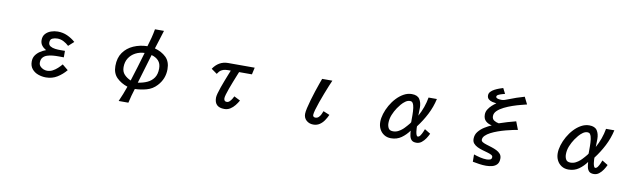

<svg xmlns="http://www.w3.org/2000/svg" viewBox="-47 -1387 7093 2131"><g transform="rotate(10 3500.0 -321.5)"><path d="M471.7 2.9Q426.8 2.9 384.3 -12.2Q341.8 -27.3 314.5 -60.1Q287.1 -92.8 287.1 -143.6Q287.1 -184.6 306.6 -213.4Q326.2 -242.2 356.9 -262.7Q387.7 -283.2 421.9 -295.9Q391.6 -312.5 372.6 -337.4Q353.5 -362.3 353.5 -397.5Q353.5 -441.4 378.4 -468.8Q403.3 -496.1 440.4 -508.8Q477.5 -521.5 515.6 -521.5Q573.2 -521.5 623 -499Q672.9 -476.6 714.8 -439.5L654.3 -384.8Q627.9 -410.2 594.7 -427.2Q561.5 -444.3 524.4 -444.3Q494.1 -444.3 468.3 -433.1Q442.4 -421.9 442.4 -385.7Q442.4 -358.4 464.8 -344.7Q487.3 -331.1 519.5 -327.1Q551.8 -323.2 582.5 -323.7Q613.3 -324.2 629.9 -324.2V-251Q605.5 -251 573.2 -251.5Q541 -252 506.8 -249Q472.7 -246.1 443.4 -236.3Q414.1 -226.6 396 -205.6Q377.9 -184.6 377.9 -148.4Q377.9 -124 392.6 -107.4Q407.2 -90.8 428.7 -81.5Q450.2 -72.3 471.7 -72.3Q504.9 -72.3 533.7 -87.4Q562.5 -102.5 587.4 -125.5Q612.3 -148.4 631.8 -171.9L697.3 -118.2Q654.3 -66.4 598.1 -31.7Q542 2.9 471.7 2.9Z M1313.5 120.1Q1333 77.1 1349.6 34.2Q1366.2 -8.8 1381.8 -52.7Q1307.6 -77.1 1258.8 -125.5Q1210 -173.8 1210 -256.8Q1210 -348.6 1252.9 -409.2Q1295.9 -469.7 1367.2 -501Q1438.5 -532.2 1522.5 -534.2Q1538.1 -583 1550.8 -632.8Q1563.5 -682.6 1572.3 -733.4H1673.8Q1658.2 -681.6 1641.6 -629.4Q1625 -577.1 1608.4 -524.4Q1686.5 -502.9 1736.3 -455.1Q1786.1 -407.2 1786.1 -320.3Q1786.1 -210.9 1710.9 -130.9Q1664.1 -80.1 1598.6 -62Q1533.2 -43.9 1466.8 -42Q1454.1 -2 1442.9 38.6Q1431.6 79.1 1422.9 120.1ZM1405.3 -127Q1431.6 -208 1456.1 -290.5Q1480.5 -373 1504.9 -455.1Q1449.2 -453.1 1402.8 -428.7Q1356.4 -404.3 1329.1 -361.3Q1301.8 -318.4 1301.8 -259.8Q1301.8 -209 1331.5 -177.2Q1361.3 -145.5 1405.3 -127ZM1487.3 -117.2Q1545.9 -125 1592.3 -146.5Q1638.7 -168 1666 -208Q1693.4 -248 1693.4 -312.5Q1693.4 -367.2 1664.6 -399.4Q1635.7 -431.6 1585 -445.3Z M2482.4 3.9Q2371.1 3.9 2371.1 -103.5Q2371.1 -121.1 2379.9 -153.8Q2388.7 -186.5 2402.8 -226.1Q2417 -265.6 2432.1 -305.2Q2447.3 -344.7 2460.4 -377.4Q2473.6 -410.2 2480.5 -427.7Q2446.3 -428.7 2420.4 -425.8Q2394.5 -422.9 2373.5 -409.7Q2352.5 -396.5 2333 -365.2L2268.6 -411.1Q2297.9 -456.1 2340.3 -481Q2382.8 -505.9 2436.5 -505.9H2736.3L2718.8 -427.7H2574.2Q2567.4 -411.1 2554.2 -378.4Q2541 -345.7 2525.4 -306.2Q2509.8 -266.6 2495.6 -227.5Q2481.4 -188.5 2472.7 -158.2Q2463.9 -127.9 2463.9 -114.3Q2463.9 -98.6 2471.2 -88.4Q2478.5 -78.1 2496.1 -78.1Q2513.7 -78.1 2527.8 -91.8Q2542 -105.5 2552.7 -123Q2563.5 -140.6 2569.3 -153.3L2638.7 -118.2Q2623 -89.8 2600.6 -61.5Q2578.1 -33.2 2548.8 -14.6Q2519.5 3.9 2482.4 3.9Z M3484.4 2.9Q3439.5 2.9 3407.7 -24.9Q3376 -52.7 3376 -98.6Q3376 -122.1 3385.7 -165Q3395.5 -208 3410.6 -260.3Q3425.8 -312.5 3442.4 -363.3Q3459 -414.1 3473.6 -454.6Q3488.3 -495.1 3495.1 -513.7H3610.4Q3600.6 -492.2 3583 -449.7Q3565.4 -407.2 3545.4 -355Q3525.4 -302.7 3507.3 -252Q3489.3 -201.2 3478 -161.1Q3466.8 -121.1 3466.8 -102.5Q3466.8 -89.8 3474.6 -83.5Q3482.4 -77.1 3495.1 -77.1Q3516.6 -77.1 3531.7 -91.3Q3546.9 -105.5 3556.6 -126Q3566.4 -146.5 3572.3 -163.1L3643.6 -133.8Q3628.9 -100.6 3607.4 -68.8Q3585.9 -37.1 3555.7 -17.1Q3525.4 2.9 3484.4 2.9Z M4360.4 2.9Q4315.4 2.9 4282.2 -18.6Q4249 -40 4231 -75.7Q4212.9 -111.3 4212.9 -155.3Q4212.9 -198.2 4228 -247.6Q4243.2 -296.9 4270.5 -345.2Q4297.9 -393.6 4335 -433.1Q4372.1 -472.7 4415.5 -496.6Q4459 -520.5 4505.9 -520.5Q4569.3 -520.5 4594.2 -482.4Q4619.1 -444.3 4619.1 -386.7Q4619.1 -364.3 4618.2 -341.8Q4617.2 -319.3 4617.2 -296.9Q4645.5 -347.7 4665 -402.8Q4684.6 -458 4694.3 -514.6H4788.1Q4767.6 -421.9 4724.1 -337.4Q4680.7 -252.9 4623 -177.7Q4623 -171.9 4623.5 -154.3Q4624 -136.7 4627 -116.7Q4629.9 -96.7 4635.7 -82Q4641.6 -67.4 4651.4 -67.4Q4666 -67.4 4679.2 -86.4Q4692.4 -105.5 4702.1 -128.4Q4711.9 -151.4 4715.8 -162.1L4781.2 -122.1Q4769.5 -95.7 4750.5 -66.9Q4731.4 -38.1 4705.6 -17.6Q4679.7 2.9 4646.5 2.9Q4609.4 2.9 4592.3 -15.1Q4575.2 -33.2 4569.8 -61Q4564.5 -88.9 4562.5 -118.2Q4526.4 -67.4 4476.6 -32.2Q4426.8 2.9 4360.4 2.9ZM4370.1 -77.1Q4401.4 -77.1 4428.2 -90.8Q4455.1 -104.5 4476.6 -124Q4480.5 -127 4492.7 -139.6Q4504.9 -152.3 4518.6 -168Q4532.2 -183.6 4542 -195.8Q4551.8 -208 4551.8 -210.9Q4551.8 -251 4551.8 -292Q4551.8 -333 4546.9 -372.1Q4544.9 -385.7 4540.5 -401.9Q4536.1 -418 4526.9 -429.7Q4517.6 -441.4 4499 -441.4Q4472.7 -441.4 4447.8 -423.8Q4422.9 -406.2 4402.3 -381.8Q4381.8 -357.4 4368.2 -336.9Q4341.8 -297.9 4323.2 -252.4Q4304.7 -207 4304.7 -159.2Q4304.7 -126 4318.4 -101.6Q4332 -77.1 4370.1 -77.1Z M5453.1 120.1Q5415 120.1 5377 114.3Q5338.9 108.4 5301.8 101.6L5300.8 19.5Q5335 31.2 5373.5 40.5Q5412.1 49.8 5448.2 49.8Q5466.8 49.8 5485.8 43.5Q5504.9 37.1 5504.9 13.7Q5504.9 -1 5487.8 -10.3Q5470.7 -19.5 5443.4 -27.3Q5416 -35.2 5385.3 -43.9Q5354.5 -52.7 5327.1 -65.9Q5299.8 -79.1 5282.7 -99.1Q5265.6 -119.1 5265.6 -150.4Q5265.6 -197.3 5293.5 -231.9Q5321.3 -266.6 5361.3 -291.5Q5401.4 -316.4 5438.5 -332Q5395.5 -340.8 5368.7 -365.7Q5341.8 -390.6 5341.8 -437.5Q5341.8 -468.8 5358.4 -495.6Q5375 -522.5 5398.9 -544.4Q5422.9 -566.4 5446.3 -582Q5424.8 -584 5399.9 -589.8Q5375 -595.7 5357.4 -610.8Q5339.8 -626 5339.8 -653.3Q5339.8 -676.8 5356.4 -694.8Q5373 -712.9 5398.4 -726.1Q5423.8 -739.3 5449.2 -748.5Q5474.6 -757.8 5492.2 -762.7L5523.4 -702.1Q5513.7 -699.2 5491.7 -693.4Q5469.7 -687.5 5451.2 -678.2Q5432.6 -668.9 5432.6 -655.3Q5432.6 -643.6 5444.8 -638.2Q5457 -632.8 5472.2 -631.3Q5487.3 -629.9 5495.1 -629.9Q5513.7 -629.9 5531.7 -635.7Q5549.8 -641.6 5566.4 -648.4Q5609.4 -666 5654.3 -681.2Q5699.2 -696.3 5744.1 -709L5784.2 -628.9Q5761.7 -623 5719.2 -612.3Q5676.8 -601.6 5627.9 -585Q5579.1 -568.4 5534.7 -546.4Q5490.2 -524.4 5461.9 -497.1Q5433.6 -469.7 5433.6 -436.5Q5433.6 -403.3 5457.5 -388.2Q5481.4 -373 5510.7 -368.2Q5556.6 -383.8 5603.5 -397.9Q5650.4 -412.1 5698.2 -423.8L5733.4 -333Q5713.9 -330.1 5678.7 -322.8Q5643.6 -315.4 5601.1 -304.2Q5558.6 -293 5515.6 -277.8Q5472.7 -262.7 5437 -244.1Q5401.4 -225.6 5379.4 -203.6Q5357.4 -181.6 5357.4 -156.2Q5357.4 -140.6 5374.5 -130.4Q5391.6 -120.1 5418.9 -111.8Q5446.3 -103.5 5477.1 -93.8Q5507.8 -84 5535.2 -70.8Q5562.5 -57.6 5579.6 -37.1Q5596.7 -16.6 5596.7 13.7Q5596.7 56.6 5576.2 79.6Q5555.7 102.5 5522.9 111.3Q5490.2 120.1 5453.1 120.1Z M6360.4 2.9Q6315.4 2.9 6282.2 -18.6Q6249 -40 6231 -75.7Q6212.9 -111.3 6212.9 -155.3Q6212.9 -198.2 6228 -247.6Q6243.2 -296.9 6270.5 -345.2Q6297.9 -393.6 6335 -433.1Q6372.1 -472.7 6415.5 -496.6Q6459 -520.5 6505.9 -520.5Q6569.3 -520.5 6594.2 -482.4Q6619.1 -444.3 6619.1 -386.7Q6619.1 -364.3 6618.2 -341.8Q6617.2 -319.3 6617.2 -296.9Q6645.5 -347.7 6665 -402.8Q6684.6 -458 6694.3 -514.6H6788.1Q6767.6 -421.9 6724.1 -337.4Q6680.7 -252.9 6623 -177.7Q6623 -171.9 6623.5 -154.3Q6624 -136.7 6627 -116.7Q6629.9 -96.7 6635.7 -82Q6641.6 -67.4 6651.4 -67.4Q6666 -67.4 6679.2 -86.4Q6692.4 -105.5 6702.1 -128.4Q6711.9 -151.4 6715.8 -162.1L6781.2 -122.1Q6769.5 -95.7 6750.5 -66.9Q6731.4 -38.1 6705.6 -17.6Q6679.7 2.9 6646.5 2.9Q6609.4 2.9 6592.3 -15.1Q6575.2 -33.2 6569.8 -61Q6564.5 -88.9 6562.5 -118.2Q6526.4 -67.4 6476.6 -32.2Q6426.8 2.9 6360.4 2.9ZM6370.1 -77.1Q6401.4 -77.1 6428.2 -90.8Q6455.1 -104.5 6476.6 -124Q6480.5 -127 6492.7 -139.6Q6504.9 -152.3 6518.6 -168Q6532.2 -183.6 6542 -195.8Q6551.8 -208 6551.8 -210.9Q6551.8 -251 6551.8 -292Q6551.8 -333 6546.9 -372.1Q6544.9 -385.7 6540.5 -401.9Q6536.1 -418 6526.9 -429.7Q6517.6 -441.4 6499 -441.4Q6472.7 -441.4 6447.8 -423.8Q6422.9 -406.2 6402.3 -381.8Q6381.8 -357.4 6368.2 -336.9Q6341.8 -297.9 6323.2 -252.4Q6304.7 -207 6304.7 -159.2Q6304.7 -126 6318.4 -101.6Q6332 -77.1 6370.1 -77.1Z"/></g></svg>

Font: Kosugi
Style: Regular
Weight: 400
Version: Version 4.002